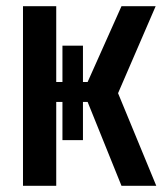

<svg xmlns="http://www.w3.org/2000/svg" viewBox="-20 -598 536 618"><path d="M54 0V-578H161V-334H181V-451H247V-334H262L371 -578H481L360 -298L483 0H371L262 -270H247V-147H181V-270H161V0Z"/></svg>

Font: Oswald
Style: Regular
Weight: 400
Designer: Vernon Adams
Foundry: Vernon Adams
Version: Version 4.103; ttfautohint (v1.8.3)